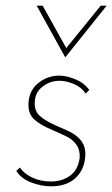

<svg xmlns="http://www.w3.org/2000/svg" viewBox="-20 -648 395 675"><path d="M159 7Q126 7 91 -6Q56 -19 37 -47L50 -59Q65 -37 94 -23.5Q123 -10 159 -10Q198 -10 226 -30Q254 -50 260 -92Q262 -120 249.5 -138Q237 -156 219 -165.5Q201 -175 164 -191Q123 -208 101.5 -227Q80 -246 80 -279Q80 -328 114.5 -356Q149 -384 195 -382Q220 -380 248 -368Q276 -356 294 -332L281 -319Q267 -341 240 -352.5Q213 -364 189 -364Q156 -364 129 -343Q102 -322 102 -284Q102 -256 121 -239.5Q140 -223 176 -207Q182 -204 214.5 -190Q247 -176 263.5 -155.5Q280 -135 280 -108Q280 -57 248.5 -25Q217 7 159 7ZM355 -628 210 -447H209L109 -628H130L213 -479L334 -628Z"/></svg>

Font: Josefin Sans Thin
Style: Italic
Weight: 200
Italic angle: -7°
Designer: Santiago Orozco
Foundry: Typemade
Version: Version 2.000